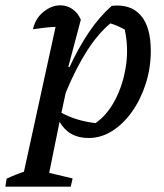

<svg xmlns="http://www.w3.org/2000/svg" viewBox="-77 -510 616 722"><path d="M-57 192 -52 162Q-14 144 13 136L132 -409Q109 -408 88 -405.5Q67 -403 47 -400Q56 -441 86.5 -465.5Q117 -490 150 -490Q174 -490 194.5 -476.5Q215 -463 227 -436L180 -259L184 -257Q219 -332 257.5 -389Q296 -446 343 -488Q413 -496 451.5 -453Q490 -410 490 -319Q490 -254 471 -195Q452 -136 419.5 -90Q387 -44 345 -17.5Q303 9 256 9Q182 9 147 -52L108 140L196 161L189 192ZM154 -86Q208 -56 282 -47Q326 -77 356 -134.5Q386 -192 396.5 -261.5Q407 -331 392 -399Q379 -406 365.5 -412Q352 -418 338 -422Q247 -347 170 -161Z"/></svg>

Font: Piazzolla Medium
Style: Italic
Weight: 500
Italic angle: -11.3°
Designer: Juan Pablo del Peral
Foundry: Huerta Tipografica
Version: Version 1.330